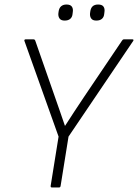

<svg xmlns="http://www.w3.org/2000/svg" viewBox="-20 -829 610 849"><path d="M210 0Q203 0 204 -7L239 -225L88 -648Q87 -651 88.5 -653Q90 -655 93 -655H128Q134 -655 136 -649L223 -400Q234 -369 245 -337Q256 -305 267 -273H268Q289 -305 309.5 -337Q330 -369 352 -401L520 -650Q523 -655 528 -655H566Q569 -655 570 -653Q571 -651 569 -648L283 -225L248 -7Q247 0 241 0ZM406 -738Q390 -738 383.5 -747Q377 -756 378 -769L379 -777Q381 -793 389.5 -801Q398 -809 414 -809Q431 -809 437.5 -800Q444 -791 442 -777L441 -769Q440 -754 431 -746Q422 -738 406 -738ZM266 -738Q250 -738 243.5 -747Q237 -756 238 -769L239 -777Q241 -793 250 -801Q259 -809 274 -809Q291 -809 297.5 -800Q304 -791 302 -777L301 -769Q300 -754 291 -746Q282 -738 266 -738Z"/></svg>

Font: Sofia Sans ExtraLight
Style: Italic
Weight: 250
Italic angle: -9°
Version: Version 4.100-B